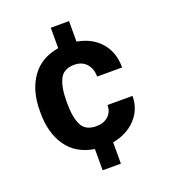

<svg xmlns="http://www.w3.org/2000/svg" viewBox="-139 -745 854 966"><g transform="rotate(-20 288.5 -262.5)"><path d="M291 -99.6Q330.6 -99.6 355 -121.6Q379.4 -143.6 379.4 -180.7H513.2Q513.2 -108.9 465.8 -58.6Q418.5 -8.3 341.8 5.4V119.6H244.1V5.9Q147 -9.8 98.1 -80.1Q49.3 -150.4 49.3 -256.3V-271Q49.3 -376.5 98.4 -447.3Q147.5 -518.1 244.1 -534.2V-643.6H341.8V-533.7Q421.4 -520 467.3 -467.3Q513.2 -414.6 513.2 -333H379.4Q379.4 -374.5 356 -401.4Q332.5 -428.2 290.5 -428.2Q233.4 -428.2 212.6 -385.7Q191.9 -343.3 191.9 -271V-256.3Q191.9 -182.6 212.4 -141.1Q232.9 -99.6 291 -99.6Z"/></g></svg>

Font: Roboto Web
Style: Bold
Weight: 700
Designer: Google
Version: Version 1.200310; 2013